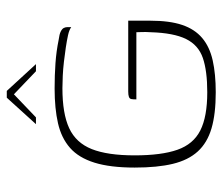

<svg xmlns="http://www.w3.org/2000/svg" viewBox="-65 -582 656 566"><g transform="rotate(-90 263.0 -299.0)"><path d="M274 9Q210 9 167.5 -3.5Q125 -16 99.5 -44Q74 -72 63 -117.5Q52 -163 52 -230Q52 -302 66.5 -348.5Q81 -395 110 -420.5Q139 -446 182.5 -456Q226 -466 285 -466Q324 -466 359.5 -463.5Q395 -461 429 -454Q445 -452 453 -448Q461 -444 463.5 -439Q466 -434 466 -429V-417Q458 -423 442 -426.5Q426 -430 406 -433Q386 -436 364.5 -438.5Q343 -441 322.5 -442Q302 -443 286 -443Q211 -443 168 -423Q125 -403 106.5 -356.5Q88 -310 88 -230Q88 -151 104.5 -104Q121 -57 161.5 -36.5Q202 -16 274 -16Q337 -16 375 -29Q413 -42 431 -78.5Q449 -115 451 -183Q452 -198 451.5 -209Q451 -220 451 -225H253Q253 -235 254 -240Q255 -245 260.5 -247Q266 -249 276 -249H485V-184Q485 -127 472.5 -90Q460 -53 434 -31Q408 -9 368 0Q328 9 274 9ZM180 -521 258 -607H278L357 -521H336L268 -586L200 -521Z"/></g></svg>

Font: Genos Thin ExtraLight
Style: Regular
Weight: 250
Version: Version 1.010